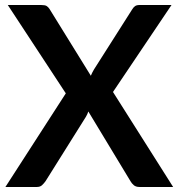

<svg xmlns="http://www.w3.org/2000/svg" viewBox="-20 -743 710 763"><path d="M241.5 -372 11 -723H145Q159 -723 165.2 -719.2Q171.5 -715.5 177 -707L341 -442Q343.5 -448 346.5 -454.2Q349.5 -460.5 353.5 -467L504.5 -704.5Q510 -714 516.5 -718.5Q523 -723 533 -723H661.5L429 -377.5L668 0H534Q520 0 511.8 -7Q503.5 -14 498.5 -23L331 -300Q327.5 -289 321.5 -279L161 -23Q155 -14.5 147.2 -7.2Q139.5 0 127 0H1.5Z"/></svg>

Font: Lato
Style: Bold
Weight: 700
Designer: Lukasz Dziedzic
Foundry: tyPoland Lukasz Dziedzic
Version: Version 2.007; 2014-02-27